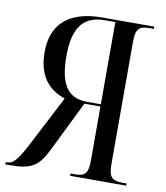

<svg xmlns="http://www.w3.org/2000/svg" viewBox="-86 -782 736 849"><g transform="rotate(10 282.0 -357.0)"><path d="M-5 0H15C110 0 141 -19 179 -93L293 -325H365V-84C365 -26 352 -10 306 -10H286V0H538V-10H518C471 -10 457 -26 457 -84V-631C457 -689 471 -704 518 -704H538V-714H306C147 -714 80 -638 80 -519C80 -397 145 -352 203 -332L95 -123C49 -33 30 -10 1 -10H-5ZM302 -335C216 -335 178 -393 178 -519C178 -640 217 -704 318 -704H365V-335Z"/></g></svg>

Font: Noto Serif Display Condensed
Style: Regular
Weight: 400
Width: 3
Designer: Monotype Design Team
Foundry: Monotype Imaging Inc.
Version: Version 2.009